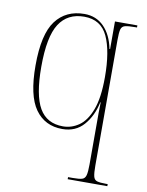

<svg xmlns="http://www.w3.org/2000/svg" viewBox="-87 -609 698 911"><g transform="rotate(10 261.5 -153.0)"><path d="M303 240V230H326Q356 230 370 226Q384 222 388.5 205.5Q393 189 393 153V29Q393 0 393 -33Q393 -66 393 -96Q393 -126 394 -146H392Q378 -79 339 -34.5Q300 10 236 10Q152 10 105.5 -55Q59 -120 59 -265Q59 -416 108 -481Q157 -546 246 -546Q303 -546 340.5 -507.5Q378 -469 391 -403H394V-536H502V-526H494Q460 -526 444.5 -522Q429 -518 425 -502Q421 -486 421 -451V153Q421 189 425 205.5Q429 222 443 226Q457 230 486 230H494V240ZM237 -3Q278 -3 313.5 -27.5Q349 -52 371 -109.5Q393 -167 393 -267Q393 -392 360.5 -462.5Q328 -533 247 -533Q167 -533 127 -471Q87 -409 87 -264Q87 -127 123 -65Q159 -3 237 -3Z"/></g></svg>

Font: Noto Serif Display SemiCondensed Thin
Style: Regular
Weight: 100
Width: 4
Designer: Monotype Design Team
Foundry: Monotype Imaging Inc.
Version: Version 2.009